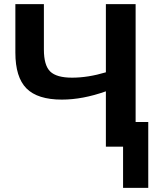

<svg xmlns="http://www.w3.org/2000/svg" viewBox="-20 -708 743 927"><path d="M574.2 199.2V0H491.2V-267.1Q378.9 -227.1 278.8 -227.1Q161.6 -227.1 107.9 -281Q54.2 -335 54.2 -454.1V-688H191.9V-469.2Q191.9 -392.6 222.4 -362.8Q252.9 -333 328.1 -333Q404.8 -333 491.2 -358.9V-688H634.8V-119.1H695.8V199.2Z"/></svg>

Font: Libra Sans Modern
Style: Bold
Weight: 700
Foundry: Stefan Peev, Context Ltd
Version: Version 1.000